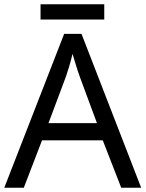

<svg xmlns="http://www.w3.org/2000/svg" viewBox="-20 -875 679 895"><path d="M545 0 459 -221H176L91 0H0L279 -717H360L638 0ZM352 -517Q349 -525 342 -546Q335 -567 328.5 -589.5Q322 -612 318 -624Q311 -593 302 -563.5Q293 -534 287 -517L206 -301H432ZM466 -855V-784H169V-855Z"/></svg>

Font: Noto Sans Symbols 2
Style: Regular
Weight: 400
Designer: Monotype Design Team
Foundry: Monotype Imaging Inc.
Version: Version 2.008; ttfautohint (v1.8.4.7-5d5b)